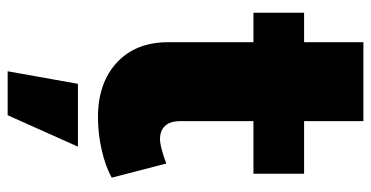

<svg xmlns="http://www.w3.org/2000/svg" viewBox="-248 -458 946 489"><g transform="rotate(90 224.5 -214.0)"><path d="M433 -26Q404 -10 362.5 -0.5Q321 9 279 9Q192 9 140 -39Q88 -87 88 -170V-387H13V-516H88V-667H289V-516H423V-387H289V-201Q289 -175 301 -162Q313 -149 335 -149Q354 -149 397 -165ZM194 60H354L274 239H162Z"/></g></svg>

Font: #9Slide03 Montserrat ExtraBold
Style: Regular
Weight: 800
Designer: Julieta Ulanovsky
Foundry: Julieta Ulanovsky
Version: Version 6.001